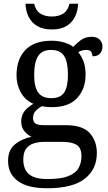

<svg xmlns="http://www.w3.org/2000/svg" viewBox="-20 -763 578 1023"><path d="M231 240Q127 240 75 201.5Q23 163 23 94Q23 35 61 5Q99 -25 148 -34Q128 -43 110.5 -63.5Q93 -84 93 -116Q93 -146 108.5 -168Q124 -190 158 -210Q115 -228 91.5 -269.5Q68 -311 68 -361Q68 -447 115 -496.5Q162 -546 256 -546Q292 -546 324 -536Q356 -526 370 -513Q384 -529 409 -548Q434 -567 467 -567Q497 -567 511.5 -551.5Q526 -536 526 -515Q526 -494 513.5 -478.5Q501 -463 473 -463Q473 -474 466.5 -485.5Q460 -497 440 -497Q417 -497 397 -485Q414 -464 425 -435.5Q436 -407 436 -364Q436 -290 391.5 -241Q347 -192 256 -192Q244 -192 228.5 -193.5Q213 -195 203 -197Q184 -187 170 -172Q156 -157 156 -134Q156 -116 167.5 -106Q179 -96 218 -96H331Q420 -96 458 -54Q496 -12 496 53Q496 139 431.5 189.5Q367 240 231 240ZM233 191Q305 191 344 175.5Q383 160 398.5 132.5Q414 105 414 70Q414 24 388 8.5Q362 -7 312 -7H214Q186 -7 161 0.5Q136 8 120 28Q104 48 104 88Q104 117 115 140.5Q126 164 154 177.5Q182 191 233 191ZM253 -240Q302 -240 322 -270Q342 -300 342 -365Q342 -433 321.5 -465Q301 -497 252 -497Q204 -497 183 -464Q162 -431 162 -364Q162 -300 183.5 -270Q205 -240 253 -240ZM256 -606Q209 -606 178 -624.5Q147 -643 132 -674.5Q117 -706 116 -743H162Q170 -707 194.5 -691Q219 -675 256 -675Q293 -675 317.5 -691Q342 -707 350 -743H396Q395 -706 380 -674.5Q365 -643 334.5 -624.5Q304 -606 256 -606Z"/></svg>

Font: Noto Serif Khojki
Style: Regular
Weight: 400
Designer: Juan Bruce
Version: Version 2.002